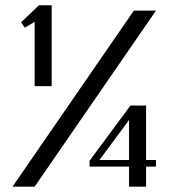

<svg xmlns="http://www.w3.org/2000/svg" viewBox="-20 -700 648 720"><path d="M109.9 -377V-618.2L73.2 -596.2L59.1 -616.2L126 -680.2H173.8V-377ZM26.9 0 481.9 -660.2H564.9L109.9 0ZM463.9 0V-75.2H315.9V-97.2L469.2 -304.2H527.8V-100.1H564.9V-75.2H527.8V0ZM353 -100.1H463.9V-250Z"/></svg>

Font: El Messiri SemiBold
Style: Regular
Weight: 600
Designer: Mohamed Gaber
Foundry: Kief Type Foundry
Version: Version 2.007;PS 002.007;hotconv 1.0.88;makeotf.lib2.5.64775